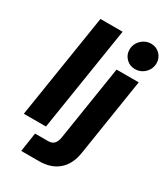

<svg xmlns="http://www.w3.org/2000/svg" viewBox="-229 -858 1020 1164"><g transform="rotate(30 281.0 -275.5)"><path d="M18 0 133 -730H288L173 0ZM117 203 137 70H228Q257 70 271 53.5Q285 37 289 9L371 -513H526L441 30Q428 114 376.5 158.5Q325 203 241 203ZM465 -571Q428 -571 403 -596.5Q378 -622 378 -657Q378 -684 391.5 -706Q405 -728 427 -741Q449 -754 475 -754Q512 -754 537 -728.5Q562 -703 562 -667Q562 -641 549 -619Q536 -597 514 -584Q492 -571 465 -571Z"/></g></svg>

Font: MuseoModerno
Style: Bold Italic
Weight: 700
Italic angle: -9°
Designer: Pablo Cosgaya, Héctor Gatti, Marcela Romero, and the Authors of The MuseoModerno Project.
Foundry: Omnibus-Type Team
Version: Version 1.003